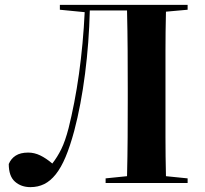

<svg xmlns="http://www.w3.org/2000/svg" viewBox="-20 -760 842 789"><path d="M751 -720 662 -712Q660 -630 660 -551.5Q660 -473 660 -395V-352Q660 -274 660 -196.5Q660 -119 662 -36L751 -27V-8H414V-27L502 -36Q504 -117 504.5 -195Q505 -273 505 -351V-395Q505 -474 504.5 -553Q504 -632 502 -717H349Q346 -586 329.5 -457Q313 -328 285 -222Q268 -159 249.5 -115Q231 -71 209 -43.5Q187 -16 161.5 -3.5Q136 9 105 9Q67 9 41.5 -13.5Q16 -36 16 -86Q25 -108 44.5 -120.5Q64 -133 96 -133Q121 -133 145 -121.5Q169 -110 195 -88Q216 -115 232 -147.5Q248 -180 262 -234Q274 -282 285 -338.5Q296 -395 304.5 -456Q313 -517 319 -581.5Q325 -646 328 -710L226 -720V-740H751Z"/></svg>

Font: XinYuGongZhangJiaSongA
Style: Regular
Weight: 900
Designer: XinYuGong
Foundry: Adobe Systems Incorporated
Version: Version 1.00